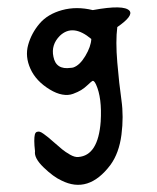

<svg xmlns="http://www.w3.org/2000/svg" viewBox="-20 -754 434 532"><path d="M233 -646Q182 -689 146 -655Q121 -630 128 -597Q135 -560 176 -566Q179 -566 183 -567Q201 -573 216.5 -599Q232 -625 233 -646ZM150 -254Q128 -264 101 -290Q74 -316 77 -335Q75 -352 75 -363.5Q75 -375 76.5 -381Q78 -387 82 -388.5Q86 -390 90 -389Q94 -388 101 -383Q108 -378 113.5 -373.5Q119 -369 128 -361Q144 -347 152.5 -340Q161 -333 174 -325.5Q187 -318 197 -319Q252 -323 259 -417Q263 -483 246 -520Q240 -533 235 -529Q233 -528 223.5 -519Q214 -510 205 -504.5Q196 -499 182.5 -494Q169 -489 152.5 -492Q136 -495 118 -506Q80 -529 64.5 -563Q49 -597 58 -629.5Q67 -662 89.5 -688.5Q112 -715 152 -726Q192 -737 237 -726Q324 -742 339 -724Q350 -710 305 -679Q300 -640 305 -581Q310 -522 316.5 -476.5Q323 -431 316.5 -380.5Q310 -330 286 -297Q225 -216 150 -254Z"/></svg>

Font: Noam
Style: Regular
Weight: 400
Version: Version 1.1